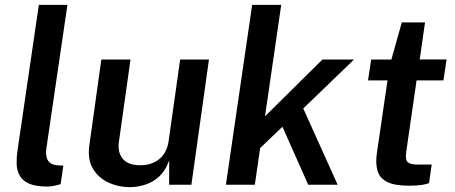

<svg xmlns="http://www.w3.org/2000/svg" viewBox="-20 -763 1878 793"><path d="M176 7.5Q127 7.5 99.8 -4.8Q72.5 -17 61 -38.2Q49.5 -59.5 48.8 -85.8Q48 -112 52 -139.5L140.5 -743H258.5L172 -153.5Q167 -120 177.2 -101.5Q187.5 -83 217.5 -80L241.5 -79L230.5 -2.5Q216.5 2 202 4.8Q187.5 7.5 176 7.5Z M515 10Q467 9.5 426 -10Q385 -29.5 363 -67.8Q341 -106 349 -162.5L398.5 -517H519L471 -176.5Q465 -134 487 -107.2Q509 -80.5 559.5 -80.5Q606.5 -80.5 638 -106.2Q669.5 -132 676.5 -180.5L724 -517H843L770.5 0H678.5L679 -101Q664 -58.5 637.5 -34.2Q611 -10 579 0Q547 10 515 10Z M913 0 1021.5 -743H1141.5L1074.5 -282.5L1311.5 -517H1442L1232.5 -315L1374.5 0H1253L1146.5 -239.5L1054.5 -151.5L1032.5 0Z M1669 4Q1609 4 1578.2 -12Q1547.5 -28 1539 -58.2Q1530.5 -88.5 1536.5 -130L1580.5 -431H1500L1513 -517H1596.5L1639.5 -670.5H1735.5L1713.5 -517.5H1824.5L1811.5 -431H1700.5L1658 -137Q1653 -102.5 1664.2 -93Q1675.5 -83.5 1702 -83.5H1763L1752 -6.5Q1741.5 -2.5 1721.5 0.8Q1701.5 4 1669 4Z"/></svg>

Font: Public Sans SemiBold
Style: Italic
Weight: 600
Italic angle: -8°
Designer: The Public Sans project authors (U.S. Web Design System). Libre Franklin designed by Pablo Impallari and Rodrigo Fuenzal
Version: Version 1.007; ttfautohint (v1.8.1) -l 8 -r 50 -G 200 -x 14 